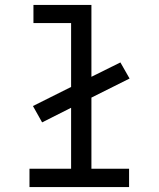

<svg xmlns="http://www.w3.org/2000/svg" viewBox="-20 -755 640 775"><path d="M99 0V-74H267V-320L150 -261L113 -327L267 -404V-662H115V-735H349V-445L466 -503L503 -438L349 -361V-74H501V0Z"/></svg>

Font: R Plex Mono
Style: Regular
Weight: 400
Monospace: yes
Designer: Belleve Invis
Foundry: Belleve Invis
Version: Version 31.8.0